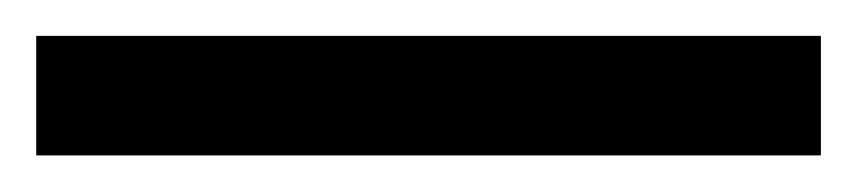

<svg xmlns="http://www.w3.org/2000/svg" viewBox="-22 70 473 106"><path d="M431.2 155.8H-2V89.8H431.2Z"/></svg>

Font: f1_46825          
Style: Regular
Weight: 600
Foundry: Ascender Corporation
Version: Version 1.10